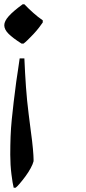

<svg xmlns="http://www.w3.org/2000/svg" viewBox="-34 -540 403 898"><path d="M80 -267Q83 -197 87.5 -133Q92 -69 100 -7L110 72Q117 122 120 156.5Q123 191 123 205V214Q120 227 109.5 246.5Q99 266 84.5 285.5Q70 305 57.5 319.5Q45 334 39 338H30Q25 319 19.5 275Q14 231 14 184Q14 139 15.5 99Q17 59 21 19.5Q25 -20 30 -63Q35 -106 42 -158Q46 -184 50 -211.5Q54 -239 58 -267ZM80 -520Q99 -500 122 -479.5Q145 -459 166 -445V-435Q160 -426 148.5 -411Q137 -396 122.5 -380.5Q108 -365 95.5 -353Q83 -341 76 -336H67Q26 -362 6 -382Q-14 -402 -14 -422Q-14 -441 7 -464.5Q28 -488 72 -520Z"/></svg>

Font: Noto Nastaliq Urdu Medium
Style: Regular
Weight: 500
Designer: Monotype Design Team (Patrick Giasson: type design, Kamal Mansour: OpenType code, Glenda Bellarosa). Updated by Simon Co
Foundry: Monotype Imaging Inc., Simon Cozens
Version: Version 3.007